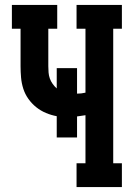

<svg xmlns="http://www.w3.org/2000/svg" viewBox="-20 -755 540 775"><path d="M289 0V-96H325V-290Q317 -289 308 -287.5Q299 -286 291 -285V-200H209V-286Q187 -290 165.5 -299Q144 -308 126 -322.5Q108 -337 94.5 -356Q81 -375 74 -397Q67 -419 65 -442Q63 -465 63 -488V-639H28V-735H211V-639H175V-488Q175 -475 176 -462.5Q177 -450 181 -438.5Q185 -427 192.5 -416.5Q200 -406 209 -398V-480H291V-377Q299 -377 308 -378Q317 -379 325 -381V-639H289V-735H472V-639H437V-96H472V0Z"/></svg>

Font: Iosevka Gothic
Style: Bold
Weight: 700
Monospace: yes
Designer: Belleve Invis
Foundry: Belleve Invis
Version: Version 15.5.1; ttfautohint (v1.8.4)